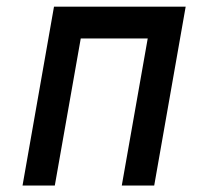

<svg xmlns="http://www.w3.org/2000/svg" viewBox="-20 -572 640 592"><path d="M146.5 -551.5H552.5L455.5 0H355.5L435.5 -453.5H229L149 0H49.5Z"/></svg>

Font: JuliaMono SemiBold
Style: Italic
Weight: 600
Italic angle: -9°
Monospace: yes
Designer: cormullion
Foundry: corm
Version: Version 0.056; ttfautohint (v1.8.4)